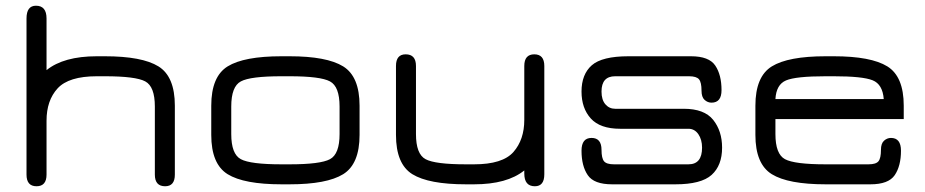

<svg xmlns="http://www.w3.org/2000/svg" viewBox="-20 -648 3252 675"><path d="M320.3 -379.9H348.6C420.9 -379.9 468.3 -373.9 490.7 -361.8C513.2 -349.8 524.4 -320.3 524.4 -273.4V-34.2C524.4 -6.8 536.5 6.8 560.5 6.8C583.3 6.8 594.7 -6.8 594.7 -34.2V-276.4C594.7 -344.7 575.5 -390.8 537.1 -414.6C498.7 -438.3 435.9 -450.2 348.6 -450.2H320.3C242.8 -450.2 183.9 -433.9 143.6 -401.4V-583C143.6 -613 131.2 -627.9 106.4 -627.9C84.3 -627.9 73.2 -613 73.2 -583V-34.2C73.2 -6.8 85 6.8 108.4 6.8C131.8 6.8 143.6 -6.8 143.6 -34.2V-223.6C143.6 -271.2 156.6 -309.1 182.6 -337.4C208.7 -365.7 254.6 -379.9 320.3 -379.9Z M998 0C1085.3 0 1148.1 -11.9 1186.5 -35.6C1224.9 -59.4 1244.1 -105.5 1244.1 -173.8V-276.4C1244.1 -344.7 1224.9 -390.8 1186.5 -414.6C1148.1 -438.3 1085.3 -450.2 998 -450.2H969.7C881.8 -450.2 818.7 -438.3 780.3 -414.6C741.9 -390.8 722.7 -344.7 722.7 -276.4V-173.8C722.7 -105.5 741.9 -59.4 780.3 -35.6C818.7 -11.9 881.8 0 969.7 0ZM969.7 -70.3C896.8 -70.3 849.1 -76.3 826.7 -88.4C804.2 -100.4 793 -129.9 793 -176.8V-273.4C793 -320.3 804.2 -349.8 826.7 -361.8C849.1 -373.9 896.8 -379.9 969.7 -379.9H998C1070.3 -379.9 1117.7 -373.9 1140.1 -361.8C1162.6 -349.8 1173.8 -320.3 1173.8 -273.4V-176.8C1173.8 -129.9 1162.6 -100.4 1140.1 -88.4C1117.7 -76.3 1070.3 -70.3 998 -70.3Z M1646.5 -70.3H1618.2C1545.9 -70.3 1498.5 -76.3 1476.1 -88.4C1453.6 -100.4 1442.4 -129.9 1442.4 -176.8V-416C1442.4 -443.4 1430.3 -457 1406.2 -457C1383.5 -457 1372.1 -443.4 1372.1 -416V-173.8C1372.1 -105.5 1391.3 -59.4 1429.7 -35.6C1468.1 -11.9 1530.9 0 1618.2 0H1646.5C1724 0 1782.9 -16.3 1823.2 -48.8V-38.1C1823.2 -8.1 1835.6 6.8 1860.4 6.8C1882.5 6.8 1893.6 -7.2 1893.6 -35.2V-416C1893.6 -443.4 1881.8 -457 1858.4 -457C1835 -457 1823.2 -443.4 1823.2 -416V-226.6C1823.2 -180.3 1810.5 -142.7 1785.2 -113.8C1759.8 -84.8 1713.5 -70.3 1646.5 -70.3Z M2131.8 0H2354.5C2415 0 2457.5 -11.1 2481.9 -33.2C2506.3 -55.3 2518.6 -87.2 2518.6 -128.9C2518.6 -168 2508.1 -200.5 2487.3 -226.6C2466.5 -252.6 2432 -265.6 2383.8 -265.6H2142.6C2128.9 -265.6 2117.5 -270.8 2108.4 -281.2C2099.3 -291.7 2094.7 -306.6 2094.7 -326.2C2094.7 -362 2110.7 -379.9 2142.6 -379.9H2402.3C2419.9 -379.9 2431.6 -376.3 2437.5 -369.1C2443.4 -362 2446.3 -348.6 2446.3 -329.1C2446.3 -314.1 2449.9 -303.4 2457 -296.9C2464.2 -290.4 2472.3 -287.1 2481.4 -287.1C2504.9 -287.1 2516.6 -301.8 2516.6 -331.1C2516.6 -366.9 2509.3 -395.7 2494.6 -417.5C2480 -439.3 2451.5 -450.2 2409.2 -450.2H2189.5C2127.6 -450.2 2084.6 -439.6 2060.5 -418.5C2036.5 -397.3 2024.4 -366.5 2024.4 -326.2C2024.4 -287.1 2035.3 -255.5 2057.1 -231.4C2078.9 -207.4 2113.3 -195.3 2160.2 -195.3H2400.4C2414.7 -195.3 2426.3 -189 2435.1 -176.3C2443.8 -163.6 2448.2 -147.8 2448.2 -128.9C2448.2 -89.8 2432.3 -70.3 2400.4 -70.3H2138.7C2121.1 -70.3 2109.4 -73.9 2103.5 -81.1C2097.7 -88.2 2094.7 -101.6 2094.7 -121.1C2094.7 -149.1 2083 -163.1 2059.6 -163.1C2036.1 -163.1 2024.4 -148.1 2024.4 -118.2C2024.4 -82.4 2031.7 -53.7 2046.4 -32.2C2061 -10.7 2089.5 0 2131.8 0Z M3157.2 -276.4C3157.2 -344.7 3138 -390.8 3099.6 -414.6C3061.2 -438.3 2998.4 -450.2 2911.1 -450.2H2882.8C2794.9 -450.2 2731.8 -438.3 2693.4 -414.6C2654.9 -390.8 2635.7 -344.7 2635.7 -276.4V-173.8C2635.7 -105.5 2654.9 -59.4 2693.4 -35.6C2731.8 -11.9 2794.9 0 2882.8 0H3040C3082.4 0 3110.8 -10.7 3125.5 -32.2C3140.1 -53.7 3147.5 -82.4 3147.5 -118.2C3147.5 -148.1 3135.7 -163.1 3112.3 -163.1C3103.2 -163.1 3095.1 -159.8 3087.9 -153.3C3080.7 -146.8 3077.1 -136.1 3077.1 -121.1C3077.1 -101.6 3074.2 -88.2 3068.4 -81.1C3062.5 -73.9 3050.8 -70.3 3033.2 -70.3H2882.8C2809.9 -70.3 2762.2 -76.3 2739.7 -88.4C2717.3 -100.4 2706.1 -129.9 2706.1 -176.8V-229.5H3157.2ZM2911.1 -379.9C2978.8 -379.9 3024.4 -375.2 3047.9 -365.7C3071.3 -356.3 3084.3 -334.3 3086.9 -299.8H2706.1C2708 -333.7 2720.4 -355.5 2743.2 -365.2C2766 -375 2812.5 -379.9 2882.8 -379.9Z"/></svg>

Font: Jura
Style: DemiBold
Weight: 600
Version: Version 2.5.1